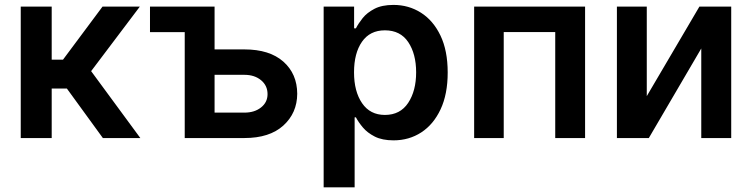

<svg xmlns="http://www.w3.org/2000/svg" viewBox="-20 -573 3121 797"><path d="M562.5 0H407L257.5 -205.6H194.6V0H66.1V-545.5H194.6V-325.3H241.5L405.5 -545.5H560.4L358.3 -277.7Z M994.7 0H746.8V-439.6H602.6V-545.5H870.7V-367.9H994.7Q1098.7 -367.9 1156.1 -317.3Q1213.4 -266.7 1213.8 -183.9Q1213.4 -103.7 1156.1 -51.8Q1098.7 0 994.7 0ZM994.7 -105.5Q1036.6 -105.5 1063.6 -127Q1090.6 -148.4 1090.6 -182.2Q1090.6 -217.7 1063.6 -240.1Q1036.6 -262.4 994.7 -262.4H870.7V-105.5Z M1452.1 204.5H1323.5V-545.5H1449.9V-455.3H1457.4Q1467.3 -475.1 1485.3 -497.7Q1503.2 -520.2 1534.3 -536.4Q1565.3 -552.6 1613.3 -552.6Q1676.5 -552.6 1727.5 -520.2Q1778.4 -487.9 1808.4 -425.4Q1838.4 -362.9 1838.4 -272Q1838.4 -182.2 1808.9 -119.3Q1779.5 -56.5 1728.7 -23.4Q1677.9 9.6 1613.6 9.6Q1566.8 9.6 1535.9 -6Q1505 -21.7 1486.3 -43.9Q1467.7 -66.1 1457.4 -85.9H1452.1ZM1577.8 -95.9Q1641.3 -95.9 1674.4 -146Q1707.4 -196 1707.4 -272.7Q1707.4 -349.1 1674.7 -398.1Q1642 -447.1 1577.8 -447.1Q1515.6 -447.1 1482.6 -399.7Q1449.6 -352.3 1449.6 -272.7Q1449.6 -193.5 1483 -144.7Q1516.3 -95.9 1577.8 -95.9Z M2408.7 0H2284.8V-440H2071V0H1948.2V-545.5H2408.7Z M3015.3 0H2891V-371.8L2673.3 0H2540.8V-545.5H2664.8V-174L2883.2 -545.5H3015.3Z"/></svg>

Font: Linik Sans SemiBold
Style: Regular
Weight: 600
Designer: Rasmus Andersson (font), Cristiano Sobral (main changes)
Foundry: rsms
Version: Version 3.018;June 1, 2022;FontCreator 14.0.0.2814 64-bit; t